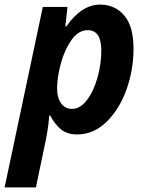

<svg xmlns="http://www.w3.org/2000/svg" viewBox="-53 -574 637 834"><path d="M133 -544H240L231 -459H235Q301 -554 382 -554Q446 -554 486.5 -507Q527 -460 527 -362Q527 -270 496 -184Q465 -98 409 -44Q353 10 282 10Q239 10 212.5 -11.5Q186 -33 165 -72H161Q156 -7 140 63L103 240H-33ZM387 -355Q387 -443 328 -443Q288 -443 258 -401Q228 -359 211.5 -299Q195 -239 195 -189Q195 -149 212.5 -125Q230 -101 260 -101Q295 -101 324 -138.5Q353 -176 370 -235.5Q387 -295 387 -355Z"/></svg>

Font: Noto Sans Display
Style: Bold Italic
Weight: 700
Italic angle: -12°
Designer: Monotype Design team
Foundry: Monotype Imaging Inc.
Version: Version 1.000